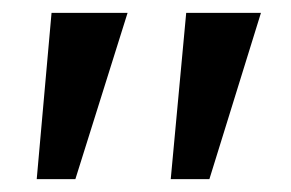

<svg xmlns="http://www.w3.org/2000/svg" viewBox="-20 -720 452 298"><path d="M245 -442 269 -700H385L305 -442ZM37 -442 60 -700H178L97 -442Z"/></svg>

Font: Lexend
Style: Regular
Weight: 400
Designer: Bonnie Shaver-Troup, Thomas Jockin
Foundry: Lexend
Version: Version 1.007; ttfautohint (v1.8.3)